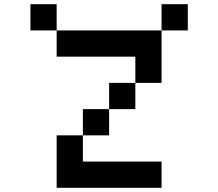

<svg xmlns="http://www.w3.org/2000/svg" viewBox="-20 -895 1040 915"><path d="M125 -875H250V-750H125ZM250 -750H750V-500H625V-625H250ZM750 -750V-875H875V-750ZM625 -500V-375H500V-500ZM500 -375V-250H375V-375ZM375 -250V-125H750V0H250V-250Z"/></svg>

Font: Dogica Pixel
Style: Regular
Weight: 400
Designer: Roberto Mocci
Version: Version 001.000